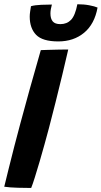

<svg xmlns="http://www.w3.org/2000/svg" viewBox="-24 -900 490 927"><path d="M126.5 7.5Q101 7.5 62.2 6.5Q23.5 5.5 -3.5 1.5Q4.5 -32 17.5 -84Q30.5 -136 45.2 -193.8Q60 -251.5 74 -303Q94.5 -379.5 119.5 -469.5Q144.5 -559.5 173 -658Q182.5 -658.5 207.8 -659.2Q233 -660 260.5 -660.5Q288 -661 305.5 -661Q292.5 -604.5 276.8 -538.8Q261 -473 244.2 -406.2Q227.5 -339.5 212 -280.5Q202.5 -245 190.8 -202.5Q179 -160 166.8 -118.2Q154.5 -76.5 144 -43Q133.5 -9.5 126.5 7.5ZM447 -863.5Q432.5 -783.5 382 -741.8Q331.5 -700 257.5 -700Q181 -700 150.2 -732Q119.5 -764 119.5 -820Q119.5 -830.5 121.5 -844.2Q123.5 -858 125.5 -870Q144 -875.5 175 -876.8Q206 -878 226.5 -878Q223.5 -867.5 221.5 -856Q219.5 -844.5 219.5 -835Q219.5 -810 230.5 -796.8Q241.5 -783.5 267.5 -783.5Q299 -783.5 319 -804.2Q339 -825 349.5 -879.5Q381 -879.5 407.2 -874.5Q433.5 -869.5 447 -863.5Z"/></svg>

Font: Grandstander SemiBold
Style: Italic
Weight: 600
Italic angle: -15°
Designer: Tyler Finck
Foundry: Etcetera Type Co
Version: Version 1.200; ttfautohint (v1.8.3)